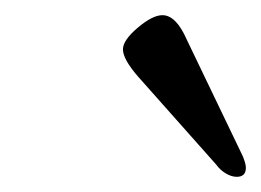

<svg xmlns="http://www.w3.org/2000/svg" viewBox="-20 -705 344 253"><path d="M265 -488 162 -604Q142 -627 142 -640Q142 -652 161.5 -668.5Q181 -685 194 -685Q212 -685 226 -653L300 -499Q304 -489 304 -484Q304 -472 292 -472Q285 -472 277.5 -476.5Q270 -481 265 -488Z"/></svg>

Font: EB Garamond SemiBold
Style: Italic
Weight: 600
Italic angle: -17.2°
Designer: Georg Duffner and Octavio Pardo
Foundry: Georg Duffner
Version: Version 1.000